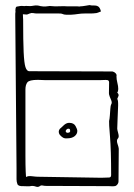

<svg xmlns="http://www.w3.org/2000/svg" viewBox="-20 -731 527 755"><path d="M72 1Q52 2 48.5 -7Q45 -16 45 -26V-70L40 -665Q40 -671 40 -676Q40 -681 41 -684Q40 -688 41 -696Q42 -704 46 -705Q55 -707 60.5 -707.5Q66 -708 76 -707Q81 -708 88 -707.5Q95 -707 98 -707Q103 -707 114.5 -709Q126 -711 139 -707Q150 -705 159 -705.5Q168 -706 172 -707Q174 -708 182 -707Q190 -706 197 -706Q210 -706 221.5 -706.5Q233 -707 246 -706H285Q287 -706 290.5 -705.5Q294 -705 295 -706Q303 -706 317 -708.5Q331 -711 332 -711Q340 -709 349 -709.5Q358 -710 365.5 -706Q373 -702 377 -686Q371 -684 365.5 -681.5Q360 -679 353 -679Q349 -678 334.5 -678Q320 -678 315 -678Q299 -678 287 -676Q275 -674 258 -673Q250 -673 241 -673Q232 -673 223 -677Q222 -678 208.5 -678Q195 -678 177 -678Q159 -678 144 -678Q129 -678 124 -678Q118 -678 111 -679.5Q104 -681 97 -678Q87 -673 82 -674Q79 -674 76 -674.5Q73 -675 70 -675Q70 -668 70.5 -662Q71 -656 71 -654Q71 -569 73 -526Q75 -483 80 -467.5Q85 -452 94 -451L422 -450Q428 -449 434 -443.5Q440 -438 438 -431Q438 -419 441.5 -405.5Q445 -392 445 -381Q445 -372 441 -367Q448 -360 446 -354Q444 -348 441 -342Q445 -338 444.5 -315.5Q444 -293 442.5 -267Q441 -241 441 -225Q441 -221 445 -206.5Q449 -192 444 -187Q437 -180 442 -165.5Q447 -151 447 -146Q447 -112 446.5 -82.5Q446 -53 446 -18Q446 -11 441 -5Q436 1 430 1Q424 2 419.5 1.5Q415 1 409 1L160 0Q154 0 148 -1.5Q142 -3 138 0Q130 6 122 3Q114 0 106 0Q96 2 87 1.5Q78 1 72 1ZM378 -32Q386 -32 394 -32.5Q402 -33 409 -33Q417 -33 417 -43Q417 -141 412.5 -194.5Q408 -248 409 -255Q411 -263 412 -277Q413 -291 414 -304Q415 -317 417 -320Q422 -327 416.5 -339Q411 -351 409 -359Q408 -363 408.5 -372.5Q409 -382 409 -407Q409 -414 403 -416Q396 -417 389.5 -416.5Q383 -416 377 -416H155Q142 -416 142 -416.5Q142 -417 129 -417Q95 -417 87.5 -407Q80 -397 80 -379Q80 -344 80 -298Q80 -252 80 -205.5Q80 -159 80 -120Q80 -81 81 -57.5Q82 -34 83 -35Q90 -40 106 -38Q122 -36 129 -36ZM244 -187Q234 -186 227.5 -190Q221 -194 215 -201Q207 -213 215 -224Q223 -232 232.5 -240Q242 -248 252 -248Q270 -248 277 -235.5Q284 -223 284 -216Q284 -204 273.5 -195.5Q263 -187 244 -187ZM246 -209Q256 -209 256 -216Q256 -218 255 -221.5Q254 -225 249 -225Q243 -225 239 -218Q238 -217 239 -212Q243 -208 246 -209Z"/></svg>

Font: Sankofa Display
Style: Regular
Weight: 400
Designer: Batsirai Madzonga
Foundry: Batsirai Madzonga
Version: Version 1.000; ttfautohint (v1.8.4.7-5d5b)